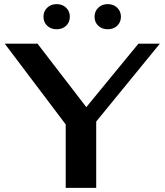

<svg xmlns="http://www.w3.org/2000/svg" viewBox="-20 -912 799 932"><path d="M299 -308 3 -700H162L399 -392L652 -700H756L447 -322V0H299ZM191 -831Q191 -857 209 -874.5Q227 -892 255 -892Q283 -892 301 -874.5Q319 -857 319 -831Q319 -804 301 -787Q283 -770 255 -770Q227 -770 209 -787Q191 -804 191 -831ZM439 -831Q439 -857 457 -874.5Q475 -892 503 -892Q531 -892 549 -874.5Q567 -857 567 -831Q567 -804 549 -787Q531 -770 503 -770Q475 -770 457 -787Q439 -804 439 -831Z"/></svg>

Font: Fahkwang SemiBold
Style: Regular
Weight: 600
Designer: Suppakit Chalermlarp | Katatrad Co.,Ltd.
Foundry: Cadson Demak Co.,Ltd.
Version: Version 1.000; ttfautohint (v1.6)